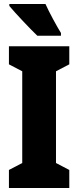

<svg xmlns="http://www.w3.org/2000/svg" viewBox="-20 -947 394 967"><path d="M209 -927H27V-917C53 -885 136 -797 168 -767H287V-781C269 -809 226 -888 209 -927ZM329 0V-91L262 -126V-588L329 -623V-714H25V-623L92 -588V-126L25 -91V0Z"/></svg>

Font: Noto Sans Hebrew ExtraCondensed Black
Style: Regular
Weight: 900
Width: 2
Designer: Monotype Design Team
Foundry: Monotype Imaging Inc.
Version: Version 2.004